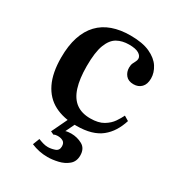

<svg xmlns="http://www.w3.org/2000/svg" viewBox="-165 -585 824 893"><g transform="rotate(30 247.0 -138.5)"><path d="M266 10Q197 10 148 -15.5Q99 -41 73 -94.5Q47 -148 47 -230Q47 -294 62.5 -341Q78 -388 107.5 -419Q137 -450 179.5 -465Q222 -480 276 -480Q341 -480 381 -461.5Q421 -443 439.5 -414Q458 -385 458 -354Q458 -323 442 -306.5Q426 -290 400 -290Q372 -290 358 -307Q344 -324 344 -347Q344 -362 348.5 -371.5Q353 -381 357 -388.5Q361 -396 361 -404Q361 -419 344 -429.5Q327 -440 291 -440Q255 -440 228 -425Q201 -410 185.5 -370Q170 -330 170 -255Q170 -187 184.5 -141.5Q199 -96 229 -74Q259 -52 305 -52Q349 -52 375.5 -68Q402 -84 416.5 -105.5Q431 -127 439 -144L464 -129Q454 -97 438 -71.5Q422 -46 399 -27.5Q376 -9 343 0.5Q310 10 266 10ZM223 203Q200 203 178 198.5Q156 194 135 185L149 149Q161 154 174.5 158Q188 162 201 162Q218 162 237.5 155.5Q257 149 257 127Q257 108 245 101Q233 94 216 94Q211 94 205.5 95Q200 96 195 99L178 91L222 -1H263L235 57Q240 55 248.5 54Q257 53 265 53Q297 53 324.5 68Q352 83 352 121Q352 153 330.5 171Q309 189 279 196Q249 203 223 203Z"/></g></svg>

Font: Frank Ruhl Libre Medium
Style: Regular
Weight: 500
Designer: Yanek Iontef
Foundry: Fontef
Version: Version 6.004